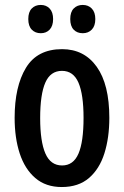

<svg xmlns="http://www.w3.org/2000/svg" viewBox="-20 -752 504 782"><path d="M425.3 -272Q425.3 -191.4 405.3 -127.7Q385.3 -64 342.5 -27.1Q299.8 9.8 231.4 9.8Q166.5 9.8 123.8 -26.9Q81.1 -63.5 60.3 -127Q39.6 -190.4 39.6 -272Q39.6 -399.9 85.7 -475.8Q131.8 -551.8 232.9 -551.8Q322.8 -551.8 374 -480Q425.3 -408.2 425.3 -272ZM143.6 -271Q143.6 -175.8 164.8 -127Q186 -78.1 232.9 -78.1Q278.8 -78.1 299.6 -126.2Q320.3 -174.3 320.3 -272Q320.3 -367.2 299.6 -415.3Q278.8 -463.4 232.4 -463.4Q185.5 -463.4 164.6 -415.5Q143.6 -367.7 143.6 -271ZM95.2 -674.3Q95.2 -703.1 109.4 -717.5Q123.5 -731.9 146 -731.9Q168.5 -731.9 182.4 -717Q196.3 -702.1 196.3 -674.3Q196.3 -646.5 182.4 -631.6Q168.5 -616.7 146 -616.7Q123.5 -616.7 109.4 -631.3Q95.2 -646 95.2 -674.3ZM266.1 -674.3Q266.1 -703.1 280.3 -717.5Q294.4 -731.9 316.9 -731.9Q339.8 -731.9 354 -717Q368.2 -702.1 368.2 -674.3Q368.2 -646.5 354 -631.6Q339.8 -616.7 316.9 -616.7Q293.9 -616.7 280 -631.3Q266.1 -646 266.1 -674.3Z"/></svg>

Font: Open Sans Condensed SemiBold
Style: Regular
Weight: 600
Width: 3
Designer: Monotype Design Team
Foundry: Monotype Imaging Inc.
Version: Version 3.000; ttfautohint (v1.8.4)